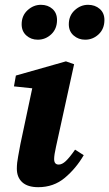

<svg xmlns="http://www.w3.org/2000/svg" viewBox="-20 -763 454 798"><path d="M50 -62Q50 -86 55.5 -113.5Q61 -141 65 -165L114 -396L38 -404L46 -449L254 -508L288 -496L213 -154Q205 -119 205 -102Q205 -79 224 -79Q238 -79 253.5 -93.5Q269 -108 292 -141L328 -118Q296 -63 249.5 -24Q203 15 139 15Q95 15 72.5 -5.5Q50 -26 50 -62ZM137 -598Q109 -598 89.5 -615.5Q70 -633 70 -662Q70 -698 94.5 -720.5Q119 -743 150 -743Q179 -743 198 -726Q217 -709 217 -680Q217 -643 193 -620.5Q169 -598 137 -598ZM334 -598Q306 -598 286 -615.5Q266 -633 266 -662Q266 -698 290.5 -720.5Q315 -743 346 -743Q375 -743 394.5 -726Q414 -709 414 -680Q414 -643 390 -620.5Q366 -598 334 -598Z"/></svg>

Font: Source Serif 4 SmText
Style: Bold Italic
Weight: 700
Italic angle: -12°
Designer: Frank Grießhammer
Foundry: Adobe
Version: Version 4.005;hotconv 1.1.0;makeotfexe 2.6.0